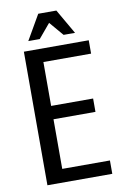

<svg xmlns="http://www.w3.org/2000/svg" viewBox="-96 -936 642 991"><g transform="rotate(-10 225.0 -440.0)"><path d="M70 0V-700H410V-630H160V-400H380V-330H160V-70H410V0ZM102 -750 177 -880H272L347 -750H287L224 -824L162 -750Z"/></g></svg>

Font: Cuprum
Style: Regular
Weight: 400
Designer: Jovanny Lemonad
Foundry: Jovanny Lemonad
Version: Version 3.000